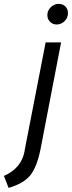

<svg xmlns="http://www.w3.org/2000/svg" viewBox="-110 -696 366 978"><path d="M131.2 -618.8Q131.2 -642.5 148.8 -659.4Q166.2 -676.2 188.8 -676.2Q210 -676.2 223.1 -663.1Q236.2 -650 236.2 -628.8Q236.2 -605 218.8 -588.1Q201.2 -571.2 178.8 -571.2Q158.8 -571.2 145 -585Q131.2 -598.8 131.2 -618.8ZM122.5 -480H201.2L96.2 65Q77.5 156.2 43.8 197.5Q10 238.8 -66.2 261.2L-90 200Q-1.2 161.2 15 75L16.2 66.2Z"/></svg>

Font: Cambay
Style: Italic
Weight: 400
Italic angle: -11°
Designer: Pooja Saxena
Foundry: Pooja Saxena
Version: Version 1.019;PS 001.019;hotconv 1.0.70;makeotf.lib2.5.58329